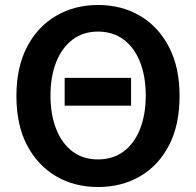

<svg xmlns="http://www.w3.org/2000/svg" viewBox="-20 -732 787 772"><path d="M507 -307V-419H240V-307ZM702 -346Q702 -462 659 -544Q616 -626 542 -669Q468 -712 374 -712Q281 -712 206.5 -669Q132 -626 89 -544Q46 -462 46 -346Q46 -229 89 -147.5Q132 -66 206 -23Q280 20 374 20Q469 20 543 -23Q617 -66 659.5 -147.5Q702 -229 702 -346ZM566 -348Q566 -271 543 -213Q520 -155 477 -123Q434 -91 374 -91Q314 -91 271.5 -123Q229 -155 206 -213Q183 -271 183 -348Q183 -425 206 -482.5Q229 -540 271.5 -572.5Q314 -605 374 -605Q434 -605 477 -573Q520 -541 543 -483Q566 -425 566 -348Z"/></svg>

Font: Repo DemiBold
Style: Regular
Weight: 600
Designer: Stefan Peev
Foundry: Context Ltd
Version: Version 1.502